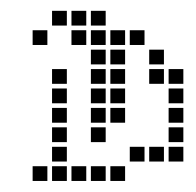

<svg xmlns="http://www.w3.org/2000/svg" viewBox="-20 -337 361 353"><path d="M40 -31.4V-4.3H67.1V-31.4ZM75.7 -31.4V-4.3H102.9V-31.4ZM111.4 -31.4V-4.3H138.6V-31.4ZM147.1 -31.4V-4.3H174.3V-31.4ZM182.9 -31.4V-4.3H210V-31.4ZM75.7 -67.1V-40H102.9V-67.1ZM75.7 -102.9V-75.7H102.9V-102.9ZM75.7 -138.6V-111.4H102.9V-138.6ZM75.7 -174.3V-147.1H102.9V-174.3ZM75.7 -210V-182.9H102.9V-210ZM40 -281.4V-254.3H67.1V-281.4ZM75.7 -317.1V-290H102.9V-317.1ZM111.4 -317.1V-290H138.6V-317.1ZM147.1 -317.1V-290H174.3V-317.1ZM111.4 -281.4V-254.3H138.6V-281.4ZM147.1 -281.4V-254.3H174.3V-281.4ZM182.9 -281.4V-254.3H210V-281.4ZM218.6 -281.4V-254.3H245.7V-281.4ZM147.1 -245.7V-218.6H174.3V-245.7ZM182.9 -245.7V-218.6H210V-245.7ZM147.1 -210V-182.9H174.3V-210ZM182.9 -210V-182.9H210V-210ZM147.1 -174.3V-147.1H174.3V-174.3ZM147.1 -138.6V-111.4H174.3V-138.6ZM147.1 -102.9V-75.7H174.3V-102.9ZM182.9 -138.6V-111.4H210V-138.6ZM182.9 -174.3V-147.1H210V-174.3ZM254.3 -245.7V-218.6H281.4V-245.7ZM254.3 -210V-182.9H281.4V-210ZM290 -102.9V-75.7H317.1V-102.9ZM290 -210V-182.9H317.1V-210ZM290 -174.3V-147.1H317.1V-174.3ZM290 -138.6V-111.4H317.1V-138.6ZM290 -67.1V-40H317.1V-67.1ZM254.3 -67.1V-40H281.4V-67.1ZM218.6 -67.1V-40H245.7V-67.1Z"/></svg>

Font: Gossip Low Square
Style: Regular
Weight: 400
Width: 3
Designer: Deborah Khodanovich
Version: Version 1.001;Glyphs 3.3.1 (3343)